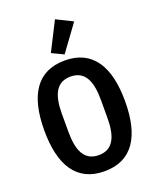

<svg xmlns="http://www.w3.org/2000/svg" viewBox="-175 -1067 950 1177"><g transform="rotate(-20 300.0 -478.0)"><path d="M300.1 12.1C481.2 12.1 563.6 -121.1 563.6 -349.1C563.6 -577.1 481.2 -709.9 300.1 -709.9C118.6 -709.9 36.6 -577.1 36.6 -349.1C36.6 -121.1 118.6 12.1 300.1 12.1ZM172.9 -289.4V-408.7C172.9 -530.2 206.3 -605.1 300.1 -605.1C393.5 -605.1 426.8 -530.2 426.8 -408.7V-290.1C426.8 -168 393.5 -93 300.1 -93C206.3 -93 172.9 -168 172.9 -289.4ZM236.9 -781.6 313.2 -745 437.5 -915.1 331.3 -967.7Z"/></g></svg>

Font: Margiela Mono SemiBold
Style: Regular
Weight: 600
Designer: Mike Abbink, Paul van der Laan, Pieter van Rosmalen
Foundry: Bold Monday
Version: Version 2.003 2021